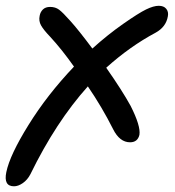

<svg xmlns="http://www.w3.org/2000/svg" viewBox="-62 -467 609 669"><path d="M-13.2 182.1Q-50.3 182.1 -40 132.8Q-27.8 73.2 37.4 -31.7Q102.5 -136.7 195.8 -234.9Q153.8 -294.4 112.8 -338.9Q89.8 -362.8 81.1 -378.4Q72.3 -394 76.2 -412.1Q78.6 -425.3 87.6 -434.1Q96.7 -442.9 112.8 -442.9Q130.9 -442.9 143.8 -433.3Q156.7 -423.8 183.1 -394Q211.4 -362.8 259.8 -297.9Q314 -346.7 367.2 -383.8Q420.9 -421.4 447 -434.1Q473.1 -446.8 491.2 -446.8Q508.8 -446.8 517.3 -436.3Q525.9 -425.8 522.9 -410.2Q516.6 -373 480 -353Q390.6 -305.2 308.1 -231Q363.3 -152.3 393.1 -98.1Q428.7 -27.8 423.8 2.9Q417.5 28.8 391.1 28.8Q355 28.8 332 -17.1Q293.5 -93.8 244.1 -166Q132.8 -42 43.9 140.1Q33.7 159.7 17.6 170.9Q1.5 182.1 -13.2 182.1Z"/></svg>

Font: Shantell Sans Irregular Bouncy
Style: Italic
Weight: 400
Italic angle: -11.31°
Designer: Stephen Nixon, Anya Danilova, Shantell Martin
Foundry: Arrow Type
Version: Version 1.006;[9816181b4]